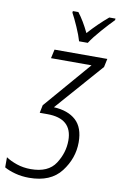

<svg xmlns="http://www.w3.org/2000/svg" viewBox="-115 -998 664 1064"><g transform="rotate(10 216.5 -466.0)"><path d="M127 10Q248 10 306 -65.5Q364 -141 364 -231Q364 -314 319.5 -354.5Q275 -395 195 -399L430 -667L440 -714H143L132 -664H360L132 -399L123 -355H166Q306 -355 306 -231Q306 -162 266 -100.5Q226 -39 128 -39Q85 -39 48.5 -51.5Q12 -64 -13 -81V-24Q11 -10 48 0Q85 10 127 10ZM269 -783H318Q339 -816 378.5 -861Q418 -906 445 -933L446 -942H411Q355 -895 301 -835Q271 -898 237 -942H206L205 -933Q220 -906 240 -860.5Q260 -815 269 -783Z"/></g></svg>

Font: Noto Sans Display SemiCondensed Light
Style: Italic
Weight: 300
Width: 4
Italic angle: -12°
Designer: Monotype Design Team
Foundry: Monotype Imaging Inc.
Version: Version 1.900